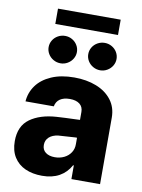

<svg xmlns="http://www.w3.org/2000/svg" viewBox="-97 -949 757 1025"><g transform="rotate(10 282.0 -437.0)"><path d="M224.6 -313.5Q268.6 -316.4 332 -318.4Q339.8 -319.3 351.6 -319.3V-362.3Q351.6 -390.1 332.5 -405Q313.5 -419.9 279.3 -419.9Q246.1 -419.9 226.1 -406.2Q206.1 -392.6 201.2 -366.2H47.9Q51.3 -414.1 79.3 -452.9Q107.4 -491.7 159.4 -514.4Q211.4 -537.1 283.2 -537.1Q349.6 -537.1 402.6 -516.4Q455.6 -495.6 486.1 -455.8Q516.6 -416 516.6 -360.4V0H361.3V-74.2H357.4Q335 -33.2 296.4 -11.7Q257.8 9.8 203.1 9.8Q151.4 9.8 112.1 -7.8Q72.8 -25.4 50.5 -60.8Q28.3 -96.2 28.3 -147.5Q28.3 -229.5 82.5 -268.6Q136.7 -307.6 224.6 -313.5ZM252.9 -99.6Q280.8 -99.6 303.7 -110.8Q326.7 -122.1 339.8 -142.3Q353 -162.6 352.5 -188.5V-222.7H342.8L252 -216.8Q220.7 -212.9 202.6 -196.5Q184.6 -180.2 184.6 -154.3Q184.6 -127.9 203.4 -113.8Q222.2 -99.6 252.9 -99.6ZM119.1 -672.9Q119.1 -692.9 129.4 -710Q139.6 -727.1 157.5 -737.1Q175.3 -747.1 196.3 -747.1Q216.8 -747.1 234.4 -737.1Q252 -727.1 262.2 -710Q272.5 -692.9 272.5 -672.9Q272.5 -653.3 262.2 -636.2Q252 -619.1 234.4 -608.9Q216.8 -598.6 196.3 -598.6Q175.3 -598.6 157.5 -608.9Q139.6 -619.1 129.4 -636.2Q119.1 -653.3 119.1 -672.9ZM334 -672.9Q334 -692.9 344.2 -710Q354.5 -727.1 372.3 -737.1Q390.1 -747.1 411.1 -747.1Q431.6 -747.1 449.2 -737.1Q466.8 -727.1 477.1 -710Q487.3 -692.9 487.3 -672.9Q487.3 -653.3 477.1 -636.2Q466.8 -619.1 449.2 -608.9Q431.6 -598.6 411.1 -598.6Q390.1 -598.6 372.3 -608.9Q354.5 -619.1 344.2 -636.2Q334 -653.3 334 -672.9ZM472.7 -800.8H132.8V-883.8H472.7Z"/></g></svg>

Font: Pretendard JP ExtraBold
Style: Regular
Weight: 800
Designer: Base glyphs from Inter by Rasmus Andersson; Hangeul glyphs from Noto Sans CJK(Source Han Sans) by Jang Soo-young and Kan
Foundry: Kil Hyung-jin
Version: Version 1.309